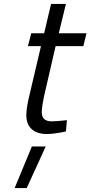

<svg xmlns="http://www.w3.org/2000/svg" viewBox="-20 -668 457 970"><path d="M211 72 115 282H54L141 72ZM417 -500H277L313 -648H238L203 -500H138L121 -435H187L129 -188C121 -156 113 -117 113 -85C113 -26 150 9 216 9C261 9 313 -4 313 -4L318 -61C318 -61 267 -55 241 -55C205 -55 191 -73 191 -101C191 -123 197 -156 203 -184L261 -435H401Z"/></svg>

Font: RazerF5
Style: Italic
Weight: 400
Foundry: Razer Inc.
Version: Version 2